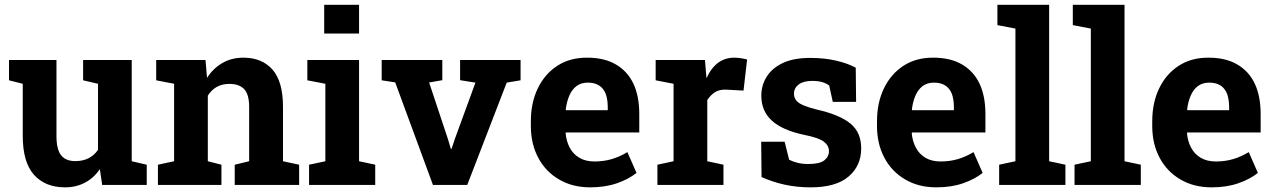

<svg xmlns="http://www.w3.org/2000/svg" viewBox="-20 -782 5387 812"><path d="M254.9 10.3Q171.4 10.3 123.8 -42.7Q76.2 -95.7 76.2 -207.5V-427.7L18.1 -442.4V-528.3H218.8V-206.5Q218.8 -149.9 238.5 -125.2Q258.3 -100.6 298.3 -100.6Q361.8 -100.6 394.5 -148.4V-427.7L331.5 -442.4V-528.3H537.1V-100.1L600.6 -85.4V0H412.1L402.3 -66.9Q377.4 -29.8 339.8 -9.8Q302.2 10.3 254.9 10.3Z M916.5 -85.4V0H647.9V-85.4L716.3 -100.1V-427.7L640.6 -442.4V-528.3H849.1L855.5 -452.6Q881.8 -493.2 920.7 -515.6Q959.5 -538.1 1009.3 -538.1Q1087.9 -538.1 1132.3 -487.8Q1176.8 -437.5 1176.8 -330.1V-100.1L1245.1 -85.4V0H972.7V-85.4L1033.7 -100.1V-329.6Q1033.7 -382.8 1012.7 -405Q991.7 -427.2 950.2 -427.2Q890.1 -427.2 858.9 -377.4V-100.1Z M1498.5 -761.7V-640.1H1351.1V-761.7ZM1566.9 -85.4V0H1287.1V-85.4L1356 -100.1V-427.7L1279.8 -442.4V-528.3H1498.5V-100.1Z M2123 -432.6 1956.1 0H1811L1651.4 -433.6L1594.2 -442.4V-528.3H1850.6V-442.9L1794.9 -433.1L1874.5 -193.4L1886.7 -152.3H1889.6L1903.3 -193.4L1990.7 -432.6L1925.8 -442.9V-528.3H2181.6V-442.4Z M2476.1 10.3Q2400.4 10.3 2343.8 -23.4Q2287.1 -56.6 2256.1 -115.2Q2225.1 -173.8 2225.1 -249V-268.6Q2225.1 -347.7 2254.4 -408.2Q2283.7 -469.2 2337.2 -503.9Q2390.6 -538.6 2463.4 -538.1Q2535.2 -538.1 2584 -509.8Q2683.6 -452.1 2683.6 -299.3V-221.7H2373L2372.1 -218.8Q2375 -184.6 2389.6 -157.2Q2403.8 -130.4 2430.2 -114.7Q2456.5 -99.1 2494.1 -99.1Q2533.2 -99.1 2567.1 -109.1Q2601.1 -119.1 2633.3 -138.7L2671.9 -50.8Q2639.2 -24.4 2589.6 -7.1Q2540 10.3 2476.1 10.3ZM2372.6 -318.4 2374 -315.9H2550.3V-328.6Q2550.3 -360.4 2542 -384.3Q2523.4 -432.6 2465.8 -432.6Q2438 -432.6 2418 -418Q2398.4 -402.8 2387.5 -377Q2376.5 -351.1 2372.6 -318.4Z M3039.6 -85.4V0H2760.3V-85.4L2828.6 -100.1V-427.7L2752.9 -442.4V-528.3H2961.4L2966.8 -462.9L2967.8 -451.2Q3007.3 -538.1 3085 -538.1Q3097.7 -538.1 3112.8 -535.9Q3127.9 -533.7 3139.6 -530.3L3124.5 -398.9L3053.7 -402.8Q3023.4 -404.3 3004.6 -392.6Q2985.8 -380.9 2971.2 -358.9V-100.1Z M3408.7 10.3Q3349.6 10.3 3298.6 -1Q3247.6 -12.2 3200.7 -33.2L3199.2 -182.6H3298.3L3317.4 -106.4Q3334 -98.1 3353.8 -93.3Q3373.5 -88.4 3398.9 -88.4Q3446.8 -88.4 3466.3 -104Q3485.8 -119.6 3485.8 -143.1Q3485.8 -165.5 3465.3 -182.1Q3443.8 -199.2 3382.3 -211.4Q3288.6 -231 3244.1 -272Q3199.7 -313 3199.7 -377Q3199.7 -421.4 3222.2 -457Q3244.1 -493.2 3289.8 -515.1Q3335.4 -537.1 3406.7 -537.1Q3466.3 -537.1 3515.9 -525.6Q3565.4 -514.2 3599.1 -495.6L3600.6 -351.1H3502L3486.8 -420.4Q3460.9 -439.9 3415.5 -439.9Q3377.9 -439.9 3357.9 -424.8Q3337.9 -409.7 3337.9 -385.7Q3337.9 -372.1 3345.2 -360.4Q3353 -347.2 3377.2 -336.9Q3401.4 -326.7 3434.1 -318.8Q3532.2 -296.4 3577.1 -259Q3622.1 -221.7 3622.1 -154.3Q3622.1 -80.6 3568.6 -35.2Q3515.1 10.3 3408.7 10.3Z M3939.9 10.3Q3864.3 10.3 3807.6 -23.4Q3751 -56.6 3720 -115.2Q3689 -173.8 3689 -249V-268.6Q3689 -347.7 3718.3 -408.2Q3747.6 -469.2 3801 -503.9Q3854.5 -538.6 3927.2 -538.1Q3999 -538.1 4047.9 -509.8Q4147.5 -452.1 4147.5 -299.3V-221.7H3836.9L3835.9 -218.8Q3838.9 -184.6 3853.5 -157.2Q3867.7 -130.4 3894 -114.7Q3920.4 -99.1 3958 -99.1Q3997.1 -99.1 4031 -109.1Q4064.9 -119.1 4097.2 -138.7L4135.7 -50.8Q4103 -24.4 4053.5 -7.1Q4003.9 10.3 3939.9 10.3ZM3836.4 -318.4 3837.9 -315.9H4014.2V-328.6Q4014.2 -360.4 4005.9 -384.3Q3987.3 -432.6 3929.7 -432.6Q3901.9 -432.6 3881.8 -418Q3862.3 -402.8 3851.3 -377Q3840.3 -351.1 3836.4 -318.4Z M4485.8 -85.4V0H4205.6V-85.4L4274.4 -100.1V-661.1L4198.2 -675.8V-761.7H4417V-100.1Z M4804.7 -85.4V0H4524.4V-85.4L4593.3 -100.1V-661.1L4517.1 -675.8V-761.7H4735.8V-100.1Z M5104 10.3Q5028.3 10.3 4971.7 -23.4Q4915 -56.6 4884 -115.2Q4853 -173.8 4853 -249V-268.6Q4853 -347.7 4882.3 -408.2Q4911.6 -469.2 4965.1 -503.9Q5018.6 -538.6 5091.3 -538.1Q5163.1 -538.1 5211.9 -509.8Q5311.5 -452.1 5311.5 -299.3V-221.7H5001L5000 -218.8Q5002.9 -184.6 5017.6 -157.2Q5031.7 -130.4 5058.1 -114.7Q5084.5 -99.1 5122.1 -99.1Q5161.1 -99.1 5195.1 -109.1Q5229 -119.1 5261.2 -138.7L5299.8 -50.8Q5267.1 -24.4 5217.5 -7.1Q5168 10.3 5104 10.3ZM5000.5 -318.4 5002 -315.9H5178.2V-328.6Q5178.2 -360.4 5169.9 -384.3Q5151.4 -432.6 5093.8 -432.6Q5065.9 -432.6 5045.9 -418Q5026.4 -402.8 5015.4 -377Q5004.4 -351.1 5000.5 -318.4Z"/></svg>

Font: Hanuman
Style: Bold
Weight: 700
Designer: Danh Hong
Version: Version 8.002; ttfautohint (v1.8.3)